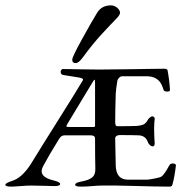

<svg xmlns="http://www.w3.org/2000/svg" viewBox="-24 -692 688 715"><path d="M285 -479Q269 -457 258 -457Q245 -457 245 -470Q245 -480 280.5 -544.5Q316 -609 338 -645Q355 -672 389 -672Q402 -672 412.5 -663Q423 -654 423 -644Q423 -636 406.5 -619.5Q390 -603 354.5 -564.5Q319 -526 285 -479ZM330 -176Q330 -188 314 -188H216Q203 -188 195 -173Q159 -115 137 -74Q115 -34 176 -20Q200 -14 200 -7Q200 1 179 1Q175 1 143.5 0Q112 -1 92 -1Q77 -1 52 1Q27 3 17 3Q-4 3 -4 -4Q-4 -10 20 -18Q58 -29 92 -83Q123 -134 189.5 -239.5Q256 -345 284 -392Q287 -396 283 -399Q279 -402 272 -403L210 -413Q204 -415 202.5 -420.5Q201 -426 203.5 -430.5Q206 -435 210 -435Q221 -435 268 -434Q315 -433 344 -433Q384 -433 442.5 -434Q501 -435 541 -435.5Q581 -436 588 -436Q599 -436 600 -430Q607 -393 609 -357Q609 -351 599 -351Q586 -351 585 -358Q578 -380 569 -390Q552 -408 522 -408H431Q425 -408 419.5 -402.5Q414 -397 413 -391Q408 -361 407 -343Q405 -279 405 -237Q405 -222 412 -222Q468 -222 485 -223Q508 -225 516 -232Q523 -238 528 -248Q529 -250 534.5 -254.5Q540 -259 543 -259Q546 -259 549.5 -256Q553 -253 552 -249Q548 -219 552 -158Q552 -147 545 -147Q539 -147 533.5 -152.5Q528 -158 527 -162Q519 -186 494 -188Q465 -189 422 -189Q414 -189 409 -185Q404 -181 405 -173Q405 -151 407 -75Q409 -23 452 -23H524Q530 -23 551 -27Q572 -31 578 -35Q588 -42 607 -77Q611 -84 622 -83Q626 -83 629 -80.5Q632 -78 631 -75Q626 -33 619 -8Q617 3 609 3Q561 3 476.5 0.5Q392 -2 356 -1Q342 -1 319.5 1Q297 3 276 3Q256 3 256 -4Q256 -12 279 -16Q307 -21 319.5 -31.5Q332 -42 331 -65Q330 -101 330 -176ZM319 -383Q313 -373 226 -229Q222 -222 224 -220.5Q226 -219 235 -219H319Q323 -219 325 -219Q327 -219 328.5 -220Q330 -221 330 -223Q330 -225 330 -229V-383Q330 -395 328 -395Q326 -395 319 -383Z"/></svg>

Font: EB Garamond
Style: SC
Weight: 400
Version: Version 000.010